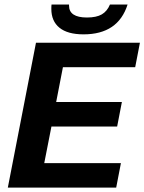

<svg xmlns="http://www.w3.org/2000/svg" viewBox="-20 -853 656 873"><path d="M15.6 0 143.6 -658.7H616.2L594.7 -547.4H266.1L235.4 -389.2H534.2L512.7 -277.8H213.9L181.2 -111.3H529.8L508.3 0ZM359.9 -696.8Q287.6 -696.8 250.5 -726.8Q213.4 -756.8 213.4 -812.5Q213.4 -827.1 214.4 -832.5H293.9V-827.6Q293.9 -773.4 375.5 -773.4Q418.5 -773.4 442.9 -787.6Q467.3 -801.8 480 -832.5H560.1Q517.1 -696.8 359.9 -696.8Z"/></svg>

Font: Liberation Mono
Style: Bold Italic
Weight: 700
Italic angle: -12°
Monospace: yes
Designer: Steve Matteson
Foundry: Ascender Corporation
Version: Version 2.1.5